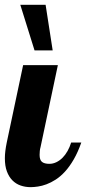

<svg xmlns="http://www.w3.org/2000/svg" viewBox="-28 -770 357 796"><path d="M309.1 -179.2Q294.9 -138.7 277.6 -108.9Q260.3 -79.1 241.5 -58.6Q222.7 -38.1 202.9 -25.4Q183.1 -12.7 164.6 -5.9Q146 1 129.2 3.4Q112.3 5.9 99.1 5.9Q76.7 5.9 57.1 -1Q37.6 -7.8 23.2 -22.5Q8.8 -37.1 0.5 -59.6Q-7.8 -82 -7.8 -113.8Q-7.8 -127.4 -5.9 -143.8Q-3.9 -160.2 0 -179.2L67.9 -500H211.9L140.1 -160.2Q137.7 -151.9 137 -143.8Q136.2 -135.7 136.2 -127.9Q136.2 -106.9 146 -98.9Q155.8 -90.8 176.8 -90.8Q191.4 -90.8 205.3 -97.4Q219.2 -104 231 -115.7Q242.7 -127.4 252 -143.8Q261.2 -160.2 267.1 -179.2ZM115.2 -561 56.2 -750H161.1L190.4 -561Z"/></svg>

Font: Lobster
Style: Regular
Weight: 400
Designer: Pablo Impallari
Foundry: Pablo Impallari
Version: Version 1.007; ttfautohint (v1.1) -l 8 -r 50 -G 50 -x 14 -D 